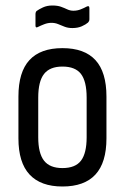

<svg xmlns="http://www.w3.org/2000/svg" viewBox="-20 -670 455 698"><path d="M207 8Q128 8 87.5 -35.5Q47 -79 47 -167V-319Q47 -408 87 -451.5Q127 -495 207 -495Q287 -495 327 -451.5Q367 -408 367 -319V-167Q367 -79 327 -35.5Q287 8 207 8ZM207 -59Q254 -59 274.5 -86Q295 -113 295 -171V-315Q295 -374 274.5 -401Q254 -428 207 -428Q161 -428 140 -401Q119 -374 119 -315V-171Q119 -113 140 -86Q161 -59 207 -59ZM243 -568Q227 -568 214.5 -573Q202 -578 191 -582.5Q180 -587 167 -587Q154 -587 141 -582Q128 -577 118 -572Q109 -567 109 -577V-618Q109 -626 113 -630Q121 -636 136 -643Q151 -650 170 -650Q189 -650 201.5 -645.5Q214 -641 224.5 -636Q235 -631 247 -631Q261 -631 273.5 -636Q286 -641 295 -646Q305 -651 305 -640V-600Q305 -596 303.5 -593Q302 -590 300 -588Q292 -581 277.5 -574.5Q263 -568 243 -568Z"/></svg>

Font: Sofia Sans Condensed
Style: Regular
Weight: 400
Designer: Botio Nikoltchev, Ani Petrova
Foundry: lettersoup
Version: Version 4.100